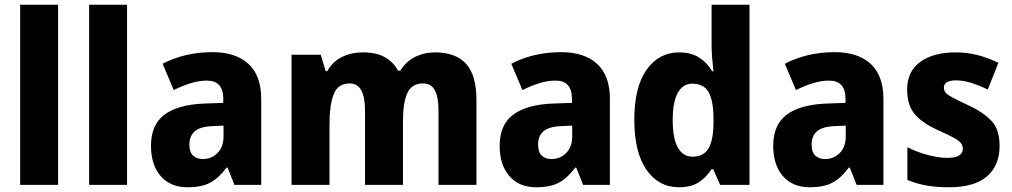

<svg xmlns="http://www.w3.org/2000/svg" viewBox="-20 -780 4271 810"><path d="M225 0H65V-760H225Z M516 0H356V-760H516Z M877 -560Q974 -560 1028 -510.5Q1082 -461 1082 -363V0H969L940 -73H936Q904 -30 868 -10Q832 10 771 10Q699 10 658 -37Q617 -84 617 -165Q617 -253 673 -295.5Q729 -338 838 -343L922 -346V-363Q922 -440 853 -440Q821 -440 786 -429.5Q751 -419 713 -400L666 -511Q709 -534 762.5 -547Q816 -560 877 -560ZM878 -248Q824 -246 801.5 -226Q779 -206 779 -171Q779 -138 794.5 -123.5Q810 -109 836 -109Q872 -109 897.5 -134.5Q923 -160 923 -204V-250Z M1816 -559Q1902 -559 1946 -511Q1990 -463 1990 -359V0H1830V-312Q1830 -372 1814 -400Q1798 -428 1765 -428Q1717 -428 1698.5 -387.5Q1680 -347 1680 -268V0H1520V-312Q1520 -428 1456 -428Q1406 -428 1388 -383Q1370 -338 1370 -252V0H1210V-549H1333L1354 -480H1361Q1382 -519 1421.5 -539Q1461 -559 1512 -559Q1568 -559 1604 -538.5Q1640 -518 1659 -482H1669Q1692 -520 1730.5 -539.5Q1769 -559 1816 -559Z M2348 -560Q2445 -560 2499 -510.5Q2553 -461 2553 -363V0H2440L2411 -73H2407Q2375 -30 2339 -10Q2303 10 2242 10Q2170 10 2129 -37Q2088 -84 2088 -165Q2088 -253 2144 -295.5Q2200 -338 2309 -343L2393 -346V-363Q2393 -440 2324 -440Q2292 -440 2257 -429.5Q2222 -419 2184 -400L2137 -511Q2180 -534 2233.5 -547Q2287 -560 2348 -560ZM2349 -248Q2295 -246 2272.5 -226Q2250 -206 2250 -171Q2250 -138 2265.5 -123.5Q2281 -109 2307 -109Q2343 -109 2368.5 -134.5Q2394 -160 2394 -204V-250Z M2844 10Q2759 10 2707.5 -63.5Q2656 -137 2656 -275Q2656 -413 2708 -486Q2760 -559 2845 -559Q2895 -559 2929 -537.5Q2963 -516 2985 -479H2990Q2987 -503 2984.5 -533Q2982 -563 2982 -590V-760H3142V0H3018L2989 -66H2982Q2959 -31 2927 -10.5Q2895 10 2844 10ZM2901 -119Q2948 -119 2968.5 -153Q2989 -187 2990 -258V-280Q2990 -353 2970 -390Q2950 -427 2900 -427Q2861 -427 2839.5 -388.5Q2818 -350 2818 -274Q2818 -195 2840 -157Q2862 -119 2901 -119Z M3502 -560Q3599 -560 3653 -510.5Q3707 -461 3707 -363V0H3594L3565 -73H3561Q3529 -30 3493 -10Q3457 10 3396 10Q3324 10 3283 -37Q3242 -84 3242 -165Q3242 -253 3298 -295.5Q3354 -338 3463 -343L3547 -346V-363Q3547 -440 3478 -440Q3446 -440 3411 -429.5Q3376 -419 3338 -400L3291 -511Q3334 -534 3387.5 -547Q3441 -560 3502 -560ZM3503 -248Q3449 -246 3426.5 -226Q3404 -206 3404 -171Q3404 -138 3419.5 -123.5Q3435 -109 3461 -109Q3497 -109 3522.5 -134.5Q3548 -160 3548 -204V-250Z M4197 -165Q4197 -82 4144 -36Q4091 10 3983 10Q3932 10 3890.5 3Q3849 -4 3808 -21V-159Q3849 -138 3895 -126Q3941 -114 3977 -114Q4042 -114 4042 -153Q4042 -165 4034.5 -175.5Q4027 -186 4004.5 -198.5Q3982 -211 3937 -231Q3872 -260 3839.5 -298Q3807 -336 3807 -402Q3807 -479 3862.5 -519Q3918 -559 4011 -559Q4060 -559 4103 -548Q4146 -537 4192 -515L4147 -402Q4113 -419 4078.5 -430Q4044 -441 4014 -441Q3962 -441 3962 -410Q3962 -398 3969.5 -389Q3977 -380 3998.5 -368.5Q4020 -357 4063 -337Q4126 -308 4161.5 -271.5Q4197 -235 4197 -165Z"/></svg>

Font: Noto Sans Devanagari UI SemiCondensed ExtraBold
Style: Regular
Weight: 800
Width: 4
Designer: Jelle Bosma - Monotype Design Team
Foundry: Monotype Imaging Inc.
Version: Version 2.004; ttfautohint (v1.8.4.7-5d5b)